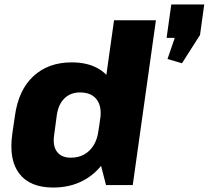

<svg xmlns="http://www.w3.org/2000/svg" viewBox="-20 -831 937 862"><path d="M219 11Q115 11 67 -51Q19 -113 35 -229L47 -311Q63 -427 130 -489Q197 -551 302 -551Q376 -551 425.5 -520.5Q475 -490 496.5 -433.5Q518 -377 507 -298L499 -244Q488 -166 450 -108.5Q412 -51 353 -20Q294 11 219 11ZM298 -123Q332 -123 358 -137.5Q384 -152 400.5 -179Q417 -206 422 -244L430 -296Q438 -353 414 -384.5Q390 -416 339 -416Q297 -416 269.5 -389.5Q242 -363 235 -314L223 -224Q216 -176 236 -149.5Q256 -123 298 -123ZM412 -171 492 -740H680L576 0H456ZM897 -811 878 -674 797 -547 732 -566 799 -761 830 -661H728L749 -811Z"/></svg>

Font: Pathway Extreme SemiCondensed ExtraBold
Style: Italic
Weight: 800
Width: 4
Italic angle: -8°
Version: Version 1.001;gftools[0.9.26]